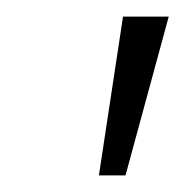

<svg xmlns="http://www.w3.org/2000/svg" viewBox="-20 -775 223 231"><path d="M99 -564 128 -755H183L131 -564Z"/></svg>

Font: DM Sans 17pt ExtraLight
Style: Italic
Weight: 250
Italic angle: -10°
Version: Version 4.004;gftools[0.9.30]